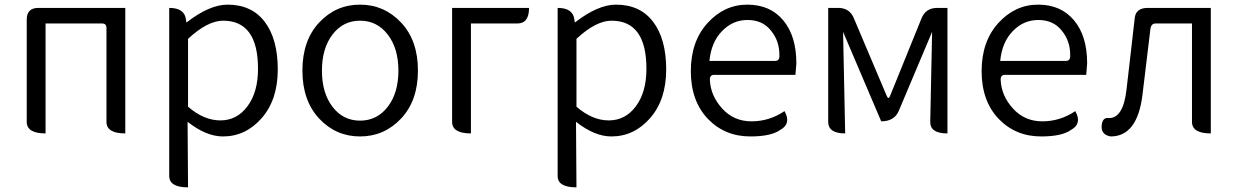

<svg xmlns="http://www.w3.org/2000/svg" viewBox="-20 -574 5324 826"><path d="M176 0Q95 0 95 -50V-490Q95 -540 145 -540H519V0Q438 0 438 -50V-454Q438 -473 419 -473H176V0Z M789 232Q708 232 708 183V-540Q774 -540 780 -490L782 -477Q881 -554 959 -554Q1063 -554 1119 -480Q1175 -406 1175 -275Q1175 -145 1106 -66Q1037 13 939 13Q867 13 787 -50L789 232ZM789 -115Q857 -56 928 -56Q999 -56 1044 -116Q1090 -177 1090 -278Q1090 -485 940 -485Q873 -485 789 -407Z M1705.5 -64Q1633 13 1529 13Q1425 13 1353 -64Q1281 -141 1281 -270.5Q1281 -400 1353 -477Q1425 -554 1529 -554Q1633 -554 1705.5 -477Q1778 -400 1778 -270.5Q1778 -141 1705.5 -64ZM1410.5 -114.5Q1456 -55 1529 -55Q1602 -55 1648 -114.5Q1694 -174 1694 -270Q1694 -366 1648 -425.5Q1602 -485 1529 -485Q1456 -485 1410.5 -425.5Q1365 -366 1365 -270Q1365 -174 1410.5 -114.5Z M2006 0Q1925 0 1925 -50V-540H2256Q2256 -473 2206 -473H2006V0Z M2460 232Q2379 232 2379 183V-540Q2445 -540 2451 -490L2453 -477Q2552 -554 2630 -554Q2734 -554 2790 -480Q2846 -406 2846 -275Q2846 -145 2777 -66Q2708 13 2610 13Q2538 13 2458 -50L2460 232ZM2460 -115Q2528 -56 2599 -56Q2670 -56 2715 -116Q2761 -177 2761 -278Q2761 -485 2611 -485Q2544 -485 2460 -407Z M3208 13Q3098 13 3025 -63Q2952 -140 2952 -268Q2952 -396 3024 -475Q3096 -554 3195 -554Q3294 -554 3350 -486Q3406 -419 3406 -301L3402 -252H3052Q3033 -252 3034 -230Q3037 -162 3087 -107Q3137 -52 3213 -52Q3290 -52 3355 -96Q3385 -42 3338 -16Q3299 13 3208 13ZM3032 -312H3315Q3334 -312 3333 -335Q3334 -397 3297 -442Q3261 -488 3196 -488Q3132 -488 3086 -440Q3040 -393 3032 -312Z M3616 0Q3543 0 3543 -50V-540H3586Q3636 -540 3654 -494L3795 -161Q3802 -144 3809 -161L3944 -494Q3962 -540 4012 -540H4056V0Q3981 0 3982 -50L3990 -437L3847 -98Q3828 -52 3771 -52L3607 -437L3616 0Z M4459 13Q4349 13 4276 -63Q4203 -140 4203 -268Q4203 -396 4275 -475Q4347 -554 4446 -554Q4545 -554 4601 -486Q4657 -419 4657 -301L4653 -252H4303Q4284 -252 4285 -230Q4288 -162 4338 -107Q4388 -52 4464 -52Q4541 -52 4606 -96Q4636 -42 4589 -16Q4550 13 4459 13ZM4283 -312H4566Q4585 -312 4584 -335Q4585 -397 4548 -442Q4512 -488 4447 -488Q4383 -488 4337 -440Q4291 -393 4283 -312Z M4758 13Q4711 5 4721 -44Q4727 -70 4751 -66Q4812 -66 4826 -186Q4831 -225 4839 -298Q4856 -448 4862 -499Q4868 -540 4918 -540H5189V0Q5108 0 5108 -50V-473H4951Q4932 -473 4929 -448Q4908 -269 4895 -166Q4873 13 4758 13Z"/></svg>

Font: Swei Half Moon CJK TC
Style: DemiLight
Weight: 350
Version: Version 2.125